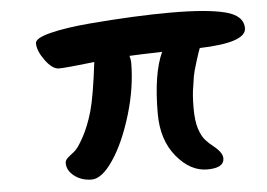

<svg xmlns="http://www.w3.org/2000/svg" viewBox="-45 -643 960 690"><g transform="rotate(-5 435.0 -298.5)"><path d="M855 -506Q855 -454 687 -449Q683 -440 671 -401.5Q659 -363 657 -349.5Q655 -336 652 -316Q646 -285 646 -236.5Q646 -188 655.5 -160Q665 -132 678 -118Q691 -104 704 -94Q737 -68 737 -47Q737 -12 676 -12Q615 -12 565.5 -72Q516 -132 516 -227Q516 -371 551 -447Q470 -445 433 -443Q437 -427 437 -420Q437 -328 407.5 -230.5Q378 -133 337 -72.5Q296 -12 259.5 -12Q223 -12 197 -32Q171 -52 171 -79Q171 -89 180.5 -97.5Q190 -106 204 -116.5Q218 -127 239 -165.5Q260 -204 275 -256Q290 -308 305 -432Q201 -420 177 -420Q153 -420 127.5 -455Q102 -490 102 -517Q102 -536 158.5 -550Q215 -564 298 -571Q465 -585 594 -585Q723 -585 789 -568.5Q855 -552 855 -506Z"/></g></svg>

Font: Kalam
Style: Bold
Weight: 700
Version: Version 2.001;PS 1.0;hotconv 1.0.79;makeotf.lib2.5.61930; tt